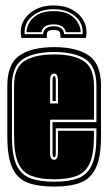

<svg xmlns="http://www.w3.org/2000/svg" viewBox="-20 -678 395 709"><path d="M178 -658Q218 -658 247 -642Q276 -626 290 -599Q304 -572 297 -538H204Q203 -556 199.5 -561.5Q196 -567 178 -567Q160 -567 156 -561Q152 -555 153 -538H59Q52 -572 66 -599Q80 -626 109.5 -642Q139 -658 178 -658ZM178 -644Q129 -644 98.5 -618Q68 -592 71 -552H139Q142 -581 178 -581Q214 -581 217 -552H285Q288 -592 257.5 -618Q227 -644 178 -644ZM178 -637Q215 -637 236.5 -624.5Q258 -612 268 -594Q278 -576 278 -559H223Q217 -588 178 -588Q139 -588 133 -559H78Q78 -576 88 -594Q98 -612 120 -624.5Q142 -637 178 -637ZM180 11Q120 11 82 -3.5Q44 -18 25.5 -58Q7 -98 7 -176V-361Q7 -442 52 -473Q97 -504 180 -504Q263 -504 308 -473Q353 -442 353 -361V-176Q353 -98 334 -58Q315 -18 277 -3.5Q239 11 180 11ZM180 -7Q234 -7 268.5 -20Q303 -33 319.5 -69.5Q336 -106 336 -176V-204H186V-115Q186 -104 184.5 -100.5Q183 -97 180 -97Q174 -97 174 -115V-227H336V-361Q336 -433 295.5 -459.5Q255 -486 180 -486Q105 -486 64.5 -459.5Q24 -433 24 -361V-176Q24 -106 40.5 -69.5Q57 -33 92 -20Q127 -7 180 -7ZM180 -16Q129 -16 96 -28.5Q63 -41 47.5 -75.5Q32 -110 32 -176V-361Q32 -428 70 -452.5Q108 -477 180 -477Q251 -477 289 -452.5Q327 -428 327 -361V-236H165V-115Q165 -99 169 -93.5Q173 -88 180 -88Q194 -88 194 -115V-195H327V-176Q327 -110 311.5 -75.5Q296 -41 263.5 -28.5Q231 -16 180 -16ZM165 -296H194V-381Q194 -406 180 -406Q173 -406 169 -401Q165 -396 165 -381ZM174 -305V-382Q174 -397 180 -397Q186 -397 186 -382V-305Z"/></svg>

Font: Alumni Sans Collegiate One
Style: Regular
Weight: 400
Designer: Robert E. Leuschke
Foundry: Robert E. Leuschke
Version: Version 1.100